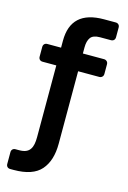

<svg xmlns="http://www.w3.org/2000/svg" viewBox="-142 -806 731 1097"><g transform="rotate(15 223.5 -257.5)"><path d="M35 225Q24 225 17.5 218.5Q11 212 11 201V132Q11 121 17.5 114.5Q24 108 35 108H55Q80 108 95.5 101.5Q111 95 120 82Q129 69 132.5 51Q136 33 136 10V-415H55Q44 -415 37.5 -421.5Q31 -428 31 -439V-496Q31 -507 37.5 -513.5Q44 -520 55 -520H136V-561Q136 -740 331 -740H400Q411 -740 417.5 -733.5Q424 -727 424 -716V-659Q424 -648 417.5 -641.5Q411 -635 400 -635H336Q295 -635 280 -614.5Q265 -594 265 -556V-520H390Q400 -520 407 -513.5Q414 -507 414 -496V-439Q414 -428 407 -421.5Q400 -415 390 -415H265V14Q265 114 216.5 169.5Q168 225 55 225Z"/></g></svg>

Font: Fz Rubik Med
Style: Regular
Weight: 500
Designer: Hubert and Fischer
Foundry: Hubert and Fischer
Version: Vit hóa bi FontZin.com